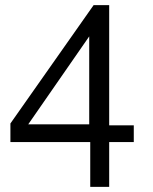

<svg xmlns="http://www.w3.org/2000/svg" viewBox="-20 -727 596 747"><path d="M500.5 -174.3H404.8V0H331.1V-174.3H20.5V-246.6L344.2 -707H404.8V-239.3H500.5ZM327.1 -243.2V-585.4L89.8 -243.2Z"/></svg>

Font: Saysettha OT
Style: Regular
Weight: 400
Designer: John M. Durdin and Silvain Dupertuis
Foundry: Lao Script for Windows
Version: Version 2.000